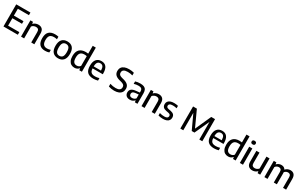

<svg xmlns="http://www.w3.org/2000/svg" viewBox="412 -3183 8784 5567"><g transform="rotate(30 4804.0 -399.0)"><path d="M183.5 -87.5H560V0H79V-740H555V-652.5H183.5V-423H505.5V-335.5H183.5Z M667 -544H754L761.5 -484H767Q799.5 -517 842.8 -534.8Q886 -552.5 934.5 -552.5Q1017.5 -552.5 1065 -504.8Q1112.5 -457 1112.5 -353.5V0H1008.5V-348Q1008.5 -408.5 982.2 -434.8Q956 -461 906 -461Q869.5 -461 832.8 -445.2Q796 -429.5 771 -397.5V0H667Z M1221 -271.5Q1221 -415.5 1290.2 -484Q1359.5 -552.5 1493.5 -552.5Q1555 -552.5 1607.5 -539V-453Q1554.5 -466 1506.5 -466Q1445 -466 1406.2 -446.8Q1367.5 -427.5 1348.2 -385.2Q1329 -343 1329 -273.5Q1329 -168.5 1368.8 -122.8Q1408.5 -77 1490 -77Q1541.5 -77 1607.5 -98V-12Q1544.5 10 1474 10Q1221 10 1221 -271.5Z M1665 -271Q1665 -413 1728.2 -482.8Q1791.5 -552.5 1906.5 -552.5Q2021.5 -552.5 2084.8 -483Q2148 -413.5 2148 -271.5Q2148 -130.5 2084.2 -60.2Q2020.5 10 1906.5 10Q1792.5 10 1728.8 -59.8Q1665 -129.5 1665 -271ZM2042.5 -270Q2042.5 -379 2008 -424.8Q1973.5 -470.5 1906.5 -470.5Q1840 -470.5 1805.5 -425.2Q1771 -380 1771 -272.5Q1771 -163.5 1805.2 -117.8Q1839.5 -72 1906.5 -72Q1973.5 -72 2008 -117.5Q2042.5 -163 2042.5 -270Z M2239 -261Q2239 -406 2310.2 -479.2Q2381.5 -552.5 2521 -552.5Q2557.5 -552.5 2601 -546V-808H2705V0H2617L2610 -58.5H2604Q2579 -27 2541 -8.8Q2503 9.5 2456 9.5Q2393.5 9.5 2344.8 -18.5Q2296 -46.5 2267.5 -107Q2239 -167.5 2239 -261ZM2601 -135.5V-461.5Q2563 -470 2519.5 -470Q2431 -470 2388 -422.5Q2345 -375 2345 -269.5Q2345 -164.5 2381 -121.2Q2417 -78 2483 -78Q2517.5 -78 2548.8 -92.2Q2580 -106.5 2601 -135.5Z M3266 -239.5H2924Q2926 -178.5 2945.2 -142Q2964.5 -105.5 3002.5 -89Q3040.5 -72.5 3102 -72.5Q3160.5 -72.5 3238.5 -93V-11Q3159.5 10 3089 10Q2951.5 10 2885 -57.5Q2818.5 -125 2818.5 -272.5Q2818.5 -410.5 2878.8 -481.5Q2939 -552.5 3048.5 -552.5Q3154.5 -552.5 3210.2 -481.8Q3266 -411 3266 -269.5ZM2923.5 -305.5H3168Q3166 -399.5 3136.2 -440.2Q3106.5 -481 3047.5 -481Q2988 -481 2956.8 -440.2Q2925.5 -399.5 2923.5 -305.5Z M3596 -21V-110Q3642 -94.5 3691.5 -86.5Q3741 -78.5 3786 -78.5Q3953.5 -78.5 3953.5 -199Q3953.5 -232.5 3940.2 -254.8Q3927 -277 3898 -292.5Q3869 -308 3818 -321.5L3773 -333Q3677 -357.5 3629.8 -407.2Q3582.5 -457 3582.5 -538Q3582.5 -604.5 3613.5 -651.8Q3644.5 -699 3706.5 -724.2Q3768.5 -749.5 3859.5 -749.5Q3904.5 -749.5 3947.5 -743.8Q3990.5 -738 4025.5 -727V-638.5Q3949.5 -661.5 3864 -661.5Q3688.5 -661.5 3688.5 -544Q3688.5 -511.5 3700.2 -489.8Q3712 -468 3739 -452.8Q3766 -437.5 3813 -425L3857.5 -413.5Q3962 -387 4010.8 -337.2Q4059.5 -287.5 4059.5 -206Q4059.5 -138.5 4027.2 -90Q3995 -41.5 3933.5 -16Q3872 9.5 3785.5 9.5Q3738 9.5 3688.8 1.8Q3639.5 -6 3596 -21Z M4564.5 -346.5V0H4478L4470.5 -59H4464.5Q4439 -26 4399 -8.5Q4359 9 4311.5 9Q4259.5 9 4221.8 -9.2Q4184 -27.5 4163.8 -61.8Q4143.5 -96 4143.5 -142Q4143.5 -216 4193 -256.5Q4242.5 -297 4349.5 -306L4462.5 -317.5V-352Q4462.5 -397.5 4448.2 -423Q4434 -448.5 4404.8 -459.2Q4375.5 -470 4327.5 -470Q4294 -470 4255.2 -464.2Q4216.5 -458.5 4180.5 -446.5V-528.5Q4215.5 -540 4259.5 -546.2Q4303.5 -552.5 4343.5 -552.5Q4420 -552.5 4468.2 -533Q4516.5 -513.5 4540.5 -468.5Q4564.5 -423.5 4564.5 -346.5ZM4462.5 -124V-252.5L4358 -242Q4300 -236 4273.8 -214Q4247.5 -192 4247.5 -152Q4247.5 -110.5 4271.2 -89Q4295 -67.5 4341.5 -67.5Q4375 -67.5 4406.5 -81.2Q4438 -95 4462.5 -124Z M4700 -544H4787L4794.5 -484H4800Q4832.5 -517 4875.8 -534.8Q4919 -552.5 4967.5 -552.5Q5050.5 -552.5 5098 -504.8Q5145.5 -457 5145.5 -353.5V0H5041.5V-348Q5041.5 -408.5 5015.2 -434.8Q4989 -461 4939 -461Q4902.5 -461 4865.8 -445.2Q4829 -429.5 4804 -397.5V0H4700Z M5263 -12.5V-93.5Q5341 -70 5419.5 -70Q5483.5 -70 5513.2 -90.5Q5543 -111 5543 -150Q5543 -182 5526.2 -198.8Q5509.5 -215.5 5469.5 -224L5391.5 -239.5Q5318 -254 5284.8 -291Q5251.5 -328 5251.5 -390Q5251.5 -438.5 5276.5 -475.2Q5301.5 -512 5352.5 -532.2Q5403.5 -552.5 5479 -552.5Q5550 -552.5 5612 -536V-455Q5548.5 -472.5 5481.5 -472.5Q5411.5 -472.5 5380.5 -450.8Q5349.5 -429 5349.5 -392.5Q5349.5 -363.5 5365.8 -346Q5382 -328.5 5421 -320L5499 -305Q5573.5 -289.5 5607.5 -253.8Q5641.5 -218 5641.5 -154.5Q5641.5 -103.5 5616 -66.5Q5590.5 -29.5 5540.8 -9.8Q5491 10 5420.5 10Q5335 10 5263 -12.5Z M6608.5 -740H6735.5V0H6636V-590.5L6413 -104H6322L6099 -583.5V0H6000V-740H6127L6369.5 -211Z M7307 -239.5H6965Q6967 -178.5 6986.2 -142Q7005.5 -105.5 7043.5 -89Q7081.5 -72.5 7143 -72.5Q7201.5 -72.5 7279.5 -93V-11Q7200.5 10 7130 10Q6992.5 10 6926 -57.5Q6859.5 -125 6859.5 -272.5Q6859.5 -410.5 6919.8 -481.5Q6980 -552.5 7089.5 -552.5Q7195.5 -552.5 7251.2 -481.8Q7307 -411 7307 -269.5ZM6964.5 -305.5H7209Q7207 -399.5 7177.2 -440.2Q7147.5 -481 7088.5 -481Q7029 -481 6997.8 -440.2Q6966.5 -399.5 6964.5 -305.5Z M7386 -261Q7386 -406 7457.2 -479.2Q7528.5 -552.5 7668 -552.5Q7704.5 -552.5 7748 -546V-808H7852V0H7764L7757 -58.5H7751Q7726 -27 7688 -8.8Q7650 9.5 7603 9.5Q7540.5 9.5 7491.8 -18.5Q7443 -46.5 7414.5 -107Q7386 -167.5 7386 -261ZM7748 -135.5V-461.5Q7710 -470 7666.5 -470Q7578 -470 7535 -422.5Q7492 -375 7492 -269.5Q7492 -164.5 7528 -121.2Q7564 -78 7630 -78Q7664.5 -78 7695.8 -92.2Q7727 -106.5 7748 -135.5Z M7993 0V-544H8097.5V0ZM7977 -710Q7977 -739 7994.5 -755Q8012 -771 8045.5 -771Q8079 -771 8096.5 -755Q8114 -739 8114 -710Q8114 -681 8096.5 -665.5Q8079 -650 8045.5 -650Q8012 -650 7994.5 -665.5Q7977 -681 7977 -710Z M8233 -189V-544H8337V-195Q8337 -135 8363.2 -108.8Q8389.5 -82.5 8437.5 -82.5Q8473.5 -82.5 8509.5 -98.2Q8545.5 -114 8570 -145.5V-544H8674V0H8587L8579.5 -58.5H8574Q8541.5 -25 8499.5 -8Q8457.5 9 8410.5 9Q8328 9 8280.5 -38.2Q8233 -85.5 8233 -189Z M9542.5 -353.5V0H9438.5V-348.5Q9438.5 -408.5 9414 -434.8Q9389.5 -461 9345.5 -461Q9314 -461 9282.8 -446.8Q9251.5 -432.5 9229 -402Q9231.5 -378.5 9231.5 -356.5V0H9129.5V-348.5Q9129.5 -409 9106 -435Q9082.5 -461 9039 -461Q9005.5 -461 8973.2 -444.8Q8941 -428.5 8919 -395.5V0H8815V-544H8902L8909.5 -484H8915Q8945.5 -517.5 8985.2 -535Q9025 -552.5 9071 -552.5Q9117.5 -552.5 9152.5 -534.2Q9187.5 -516 9207.5 -477Q9243 -516 9286 -534.2Q9329 -552.5 9374 -552.5Q9452 -552.5 9497.2 -504.8Q9542.5 -457 9542.5 -353.5Z"/></g></svg>

Font: Encode Sans Medium
Style: Regular
Weight: 500
Designer: Multiple Designers
Foundry: Impallari Type
Version: Version 2.000